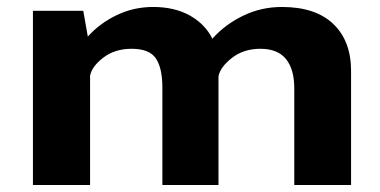

<svg xmlns="http://www.w3.org/2000/svg" viewBox="-20 -531 1090 551"><path d="M74.5 0V-500H219L232 -426Q266 -464 314.8 -487.5Q363.5 -511 419.5 -511Q481 -511 524.8 -486.5Q568.5 -462 589.5 -420Q625.5 -460.5 677.5 -485.8Q729.5 -511 789 -511Q885.5 -511 936.5 -462.2Q987.5 -413.5 987.5 -327.5V0H824.5V-278Q824.5 -332 800.8 -361.5Q777 -391 727 -391Q679 -391 645.2 -364.5Q611.5 -338 607 -311.5V0H446V-279Q446 -336 427.2 -363.5Q408.5 -391 358 -391Q310 -391 277 -366Q244 -341 238.5 -314V0Z"/></svg>

Font: League Mono Extended SemiBold
Style: Regular
Weight: 600
Width: 9
Designer: Tyler Finck
Foundry: The League of Moveable Type / Tyler Finck
Version: Version 2.210